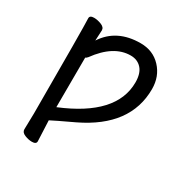

<svg xmlns="http://www.w3.org/2000/svg" viewBox="-157 -619 886 923"><g transform="rotate(30 286.0 -158.0)"><path d="M145 178Q126 178 105 169.5Q84 161 84 144L86 55Q86 -421 83 -472Q83 -488 107 -488Q126 -488 147.5 -479.5Q169 -471 169 -454L166 -396Q230 -494 362 -494Q431 -494 475 -447Q519 -400 519 -330Q519 -123 284 -10Q241 11 204 28L164 48L169 162Q169 178 145 178ZM164 -25Q434 -136 434 -318Q434 -368 411 -393.5Q388 -419 350 -419Q256 -419 177 -310Q169 -301 165 -301Z"/></g></svg>

Font: LXGW WenKai Medium
Style: Regular
Weight: 500
Designer: LXGW / Fontworks Inc.
Foundry: LXGW / Fontworks Inc.
Version: Version 1.501; October 10, 2024